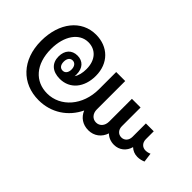

<svg xmlns="http://www.w3.org/2000/svg" viewBox="-63 -864 1175 1175"><g transform="rotate(45 524.0 -276.5)"><path d="M294 -10C402 -10 491 -69 536 -163C553 -121 590 -95 639 -95C689 -95 727 -125 742 -171C760 -153 785 -143 813 -143C859 -143 894 -172 906 -216C922 -201 943 -192 967 -192C985 -192 1001 -196 1018 -203L1010 -263C999 -258 987 -255 974 -255C948 -255 927 -274 927 -306V-374H859V-258C859 -228 840 -207 813 -207C786 -207 767 -228 767 -258V-420H692V-223C692 -187 670 -162 639 -162C608 -162 586 -187 586 -222V-468H508V-319C508 -179 417 -76 302 -76C198 -76 126 -153 126 -286C126 -399 181 -477 259 -477C323 -477 367 -430 367 -352C367 -319 360 -290 346 -270C347 -275 347 -281 347 -286C347 -340 317 -372 270 -372C221 -372 191 -339 191 -286C191 -229 228 -194 293 -194C381 -194 437 -264 437 -363C437 -472 364 -543 259 -543C135 -543 48 -436 48 -278C48 -113 150 -10 294 -10ZM270 -242C249 -242 236 -258 236 -286C236 -313 249 -330 270 -330C290 -330 304 -313 304 -286C304 -259 291 -242 270 -242Z"/></g></svg>

Font: Noto Sans Lao Looped ExtraCondensed
Style: Regular
Weight: 400
Width: 2
Designer: Mark Frömberg, Ben Mitchell
Foundry: The Fontpad Ltd
Version: Version 1.002